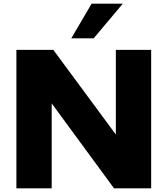

<svg xmlns="http://www.w3.org/2000/svg" viewBox="-20 -1020 908 1040"><path d="M645 -1000 487.5 -812.5H366.2L476.2 -1000ZM607.5 -750H798.8V0H597.5L260 -460V0H68.8V-750H268.8L607.5 -291.2Z"/></svg>

Font: Now Black
Style: Regular
Weight: 900
Designer: Alfredo Marco Pradil
Foundry: Alfredo Marco Pradil
Version: Version 1.002;PS 001.002;hotconv 1.0.88;makeotf.lib2.5.64775